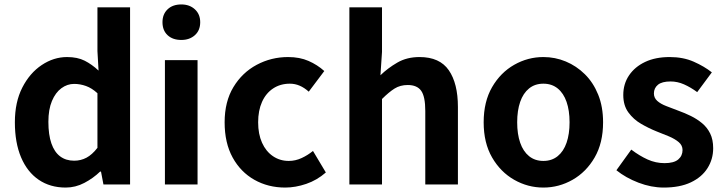

<svg xmlns="http://www.w3.org/2000/svg" viewBox="-20 -831 3266 865"><path d="M276 14Q206 14 154.5 -21Q103 -56 75 -122Q47 -188 47 -280Q47 -371 80.5 -436.5Q114 -502 168 -538Q222 -574 282 -574Q329 -574 361.5 -557.5Q394 -541 424 -513L419 -601V-798H566V0H446L435 -58H431Q400 -28 360 -7Q320 14 276 14ZM314 -107Q344 -107 369.5 -120.5Q395 -134 419 -165V-411Q394 -434 367.5 -443.5Q341 -453 314 -453Q283 -453 256.5 -433.5Q230 -414 214 -376Q198 -338 198 -282Q198 -224 211.5 -185Q225 -146 251 -126.5Q277 -107 314 -107Z M723 0V-560H870V0ZM797 -651Q758 -651 735 -672.5Q712 -694 712 -731Q712 -767 735 -789Q758 -811 797 -811Q834 -811 858 -789Q882 -767 882 -731Q882 -694 858 -672.5Q834 -651 797 -651Z M1265 14Q1188 14 1126 -21Q1064 -56 1028 -121.5Q992 -187 992 -280Q992 -373 1031.5 -438.5Q1071 -504 1136.5 -539Q1202 -574 1278 -574Q1330 -574 1370 -556.5Q1410 -539 1441 -511L1371 -418Q1351 -436 1330 -445Q1309 -454 1286 -454Q1243 -454 1210.5 -432.5Q1178 -411 1160.5 -372Q1143 -333 1143 -280Q1143 -227 1160.5 -188Q1178 -149 1209.5 -127.5Q1241 -106 1281 -106Q1311 -106 1339 -119Q1367 -132 1390 -151L1448 -54Q1408 -19 1359.5 -2.5Q1311 14 1265 14Z M1554 0V-798H1701V-597L1694 -492Q1727 -524 1770 -549Q1813 -574 1870 -574Q1961 -574 2002 -514.5Q2043 -455 2043 -349V0H1896V-331Q1896 -396 1877.5 -422Q1859 -448 1817 -448Q1783 -448 1757.5 -432Q1732 -416 1701 -385V0Z M2428 14Q2358 14 2296.5 -21Q2235 -56 2197 -121.5Q2159 -187 2159 -280Q2159 -373 2197 -438.5Q2235 -504 2296.5 -539Q2358 -574 2428 -574Q2481 -574 2529 -554Q2577 -534 2615 -496.5Q2653 -459 2675 -404.5Q2697 -350 2697 -280Q2697 -187 2659 -121.5Q2621 -56 2559.5 -21Q2498 14 2428 14ZM2428 -106Q2466 -106 2492.5 -127.5Q2519 -149 2532.5 -188Q2546 -227 2546 -280Q2546 -333 2532.5 -372Q2519 -411 2492.5 -432.5Q2466 -454 2428 -454Q2390 -454 2363.5 -432.5Q2337 -411 2323.5 -372Q2310 -333 2310 -280Q2310 -227 2323.5 -188Q2337 -149 2363.5 -127.5Q2390 -106 2428 -106Z M2970 14Q2914 14 2856.5 -8Q2799 -30 2757 -64L2824 -157Q2861 -129 2897.5 -112.5Q2934 -96 2974 -96Q3016 -96 3035.5 -112.5Q3055 -129 3055 -155Q3055 -176 3038 -190.5Q3021 -205 2994 -216.5Q2967 -228 2938 -239Q2903 -253 2868.5 -273Q2834 -293 2811 -324.5Q2788 -356 2788 -403Q2788 -453 2814 -491.5Q2840 -530 2886.5 -552Q2933 -574 2997 -574Q3058 -574 3105.5 -553Q3153 -532 3187 -505L3121 -416Q3091 -438 3061.5 -451Q3032 -464 3001 -464Q2962 -464 2944 -449Q2926 -434 2926 -410Q2926 -390 2941 -376.5Q2956 -363 2982 -353Q3008 -343 3037 -332Q3065 -322 3092.5 -308.5Q3120 -295 3143 -276Q3166 -257 3179.5 -229.5Q3193 -202 3193 -163Q3193 -114 3167.5 -73.5Q3142 -33 3092.5 -9.5Q3043 14 2970 14Z"/></svg>

Font: Noto Sans KR Thin
Style: Bold
Weight: 700
Version: Version 2.004-H2;hotconv 1.0.118;makeotfexe 2.5.65603